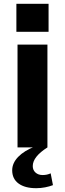

<svg xmlns="http://www.w3.org/2000/svg" viewBox="-20 -774 341 1008"><path d="M229 -540V0H72V-540ZM235 -754V-607H66V-754ZM170 214Q111 214 77.5 189.5Q44 165 44 120Q44 82 75.5 49.5Q107 17 164 -5L229 0Q191 24 171.5 48.5Q152 73 152 98Q152 119 166.5 132Q181 145 204 145Q227 145 246 136L258 198Q240 205 217 209.5Q194 214 170 214Z"/></svg>

Font: Pathway Extreme 72pt
Style: Bold
Weight: 700
Designer: Eduardo Rodriguez Tunni
Foundry: Eduardo Rodriguez Tunni
Version: Version 1.001;gftools[0.9.26]